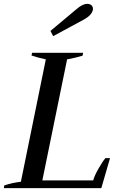

<svg xmlns="http://www.w3.org/2000/svg" viewBox="-23 -973 636 993"><path d="M238 -813 373 -926Q404 -953 428 -953Q445 -953 452.5 -943Q460 -933 457 -921Q451 -894 411 -872L252 -786ZM-1 -14Q41 -28 85 -33L214 -666Q167 -676 140 -686L143 -700H407L404 -685Q373 -675 324 -666L196 -40H459Q465 -63 486.5 -101Q508 -139 522 -155H546L501 0H-3Z"/></svg>

Font: Trirong Medium
Style: Italic
Weight: 500
Italic angle: -12°
Designer: Katatrad Team
Foundry: CadsonDemak
Version: Version 1.001